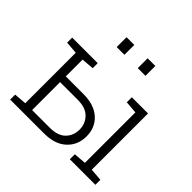

<svg xmlns="http://www.w3.org/2000/svg" viewBox="-181 -959 1157 1157"><g transform="rotate(45 397.0 -381.0)"><path d="M555.7 0V-42.5L635.3 -48.8V-479L555.7 -485.4V-528.3H693.8V-48.8L773.4 -42.5V0ZM336.4 -335.9Q427.7 -335.9 478.8 -289.6Q529.8 -243.2 529.8 -168.9Q529.8 -94.2 478.8 -47.1Q427.7 0 336.4 0H47.4V-42.5L127 -48.8V-479L47.4 -485.4V-528.3H265.1V-485.4L185.5 -479V-335.9ZM185.5 -48.8H336.4Q404.3 -48.8 437.7 -82.8Q471.2 -116.7 471.2 -168Q471.2 -217.3 437.5 -252.2Q403.8 -287.1 336.4 -287.1H185.5ZM457 -677.7V-761.7H522.5V-677.7ZM277.3 -677.7V-761.7H343.3V-677.7Z"/></g></svg>

Font: Roboto Slab Light
Style: Regular
Weight: 300
Designer: Google
Version: Version 2.000; ttfautohint (v1.8.1.43-b0c9)